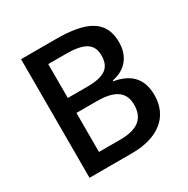

<svg xmlns="http://www.w3.org/2000/svg" viewBox="-162 -858 981 1001"><g transform="rotate(-30 328.5 -357.0)"><path d="M305 -714H95V0H351C507 0 604 -74 604 -204C604 -316 538 -359 454 -374V-379C536 -394 582 -453 582 -536C582 -667 487 -714 305 -714ZM322 -417H205V-621H310C420 -621 468 -593 468 -522C468 -453 433 -417 322 -417ZM205 -327H328C448 -327 487 -282 487 -214C487 -141 448 -92 334 -92H205Z"/></g></svg>

Font: Noto Sans Balinese Medium
Style: Regular
Weight: 500
Designer: Aditya Bayu, David Williams
Foundry: David Williams
Version: Version 2.005